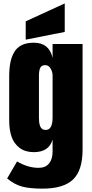

<svg xmlns="http://www.w3.org/2000/svg" viewBox="-20 -994 544 1141"><path d="M232.4 127Q154.8 127 109.6 114.3Q64.5 101.6 22.5 66.4L81.5 -34.7Q145.5 3.4 209.5 3.4Q250.5 3.4 271.5 -22.5Q292.5 -48.3 292.5 -93.3V-165Q271.5 -89.8 180.7 -89.8Q129.9 -89.8 96.4 -115.2Q63 -140.6 48.8 -181.4Q34.7 -222.2 34.7 -276.9V-540Q34.7 -586.9 41.5 -621.6Q48.3 -656.2 64.5 -684.1Q80.6 -711.9 109.6 -726.1Q138.7 -740.2 180.7 -740.2Q272.5 -740.2 292.5 -649.9V-732.4H470.7V-104.5Q470.7 19 413.8 73Q356.9 127 232.4 127ZM251.5 -221.7Q292.5 -221.7 292.5 -295.9V-544.9Q292.5 -567.4 280.5 -587.2Q268.6 -606.9 249.5 -606.9Q226.6 -606.9 219 -590.6Q211.4 -574.2 211.4 -544.9V-295.9Q211.4 -280.3 212.6 -269Q213.9 -257.8 217.8 -246.1Q221.7 -234.4 230.2 -228Q238.8 -221.7 251.5 -221.7ZM364.7 -804.2 132.8 -758.3V-867.2L364.7 -973.6Z"/></svg>

Font: Anton
Style: Regular
Weight: 400
Designer: Vernon Adams, Tural Alisoy
Foundry: Vernon Adams
Version: Version 2.300